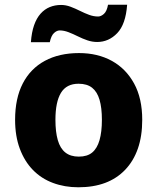

<svg xmlns="http://www.w3.org/2000/svg" viewBox="-20 -784 667 814"><path d="M583 -276Q583 -207 564.5 -154Q546 -101 510.5 -64Q475 -27 425.5 -8.5Q376 10 312 10Q254 10 204.5 -8.5Q155 -27 119.5 -63.5Q84 -100 64 -153.5Q44 -207 44 -276Q44 -367 76.5 -430Q109 -493 170 -526Q231 -559 315 -559Q394 -559 454 -526Q514 -493 548.5 -430Q583 -367 583 -276ZM215 -276Q215 -225 225 -190Q235 -155 257 -137.5Q279 -120 314 -120Q350 -120 371 -137.5Q392 -155 402 -190Q412 -225 412 -276Q412 -327 402 -361Q392 -395 370.5 -412Q349 -429 313 -429Q262 -429 238.5 -390.5Q215 -352 215 -276ZM111 -605Q114 -647 124.5 -677Q135 -707 152 -726Q169 -745 191 -754Q213 -763 239 -763Q259 -763 279 -755.5Q299 -748 319 -738Q339 -728 358 -721Q377 -714 396 -714Q408 -714 420.5 -725Q433 -736 438 -764H519Q513 -681 477 -643.5Q441 -606 392 -606Q371 -606 350.5 -613Q330 -620 310 -630Q290 -640 270.5 -647.5Q251 -655 233 -655Q221 -655 209 -644Q197 -633 191 -605Z"/></svg>

Font: Noto Sans Hebrew ExtraBold
Style: Regular
Weight: 800
Designer: Monotype Design Team
Foundry: Monotype Imaging Inc.
Version: Version 2.003